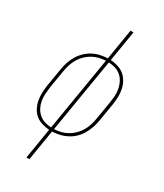

<svg xmlns="http://www.w3.org/2000/svg" viewBox="-231 -824 963 1127"><g transform="rotate(30 250.0 -260.0)"><path d="M148 215 182 8Q157 6 132 -1.5Q107 -9 88.5 -24.5Q70 -40 58.5 -62Q47 -84 42 -109Q37 -134 38 -160.5Q39 -187 43 -213L63 -333Q67 -358 75 -382.5Q83 -407 96.5 -430Q110 -453 129.5 -472Q149 -491 172.5 -503.5Q196 -516 221 -521.5Q246 -527 271 -528L305 -735H325L291 -528Q317 -526 341.5 -518.5Q366 -511 384.5 -495.5Q403 -480 415 -458Q427 -436 432 -411Q437 -386 436 -359.5Q435 -333 431 -307L411 -187Q407 -162 398.5 -137.5Q390 -113 377 -90Q364 -67 344.5 -48Q325 -29 301 -16.5Q277 -4 252.5 1.5Q228 7 202 8L168 215ZM185 -10 268 -510Q246 -509 223 -503.5Q200 -498 179 -486Q158 -474 140.5 -456.5Q123 -439 111 -418Q99 -397 92.5 -375Q86 -353 82 -330L62 -210Q59 -186 57.5 -162.5Q56 -139 60 -116.5Q64 -94 74.5 -74Q85 -54 101.5 -39.5Q118 -25 140 -18Q162 -11 185 -10ZM205 -10Q228 -11 250.5 -16.5Q273 -22 294 -34Q315 -46 332.5 -63.5Q350 -81 362 -102Q374 -123 380.5 -145Q387 -167 391 -190L411 -310Q415 -334 416.5 -357.5Q418 -381 413.5 -403.5Q409 -426 399 -446Q389 -466 372.5 -480.5Q356 -495 334 -502Q312 -509 288 -510Z"/></g></svg>

Font: Iosevka Thin Oblique
Style: Regular
Weight: 100
Italic angle: -9°
Monospace: yes
Designer: Belleve Invis
Foundry: Belleve Invis
Version: Version 32.5.0; ttfautohint (v1.8.4)